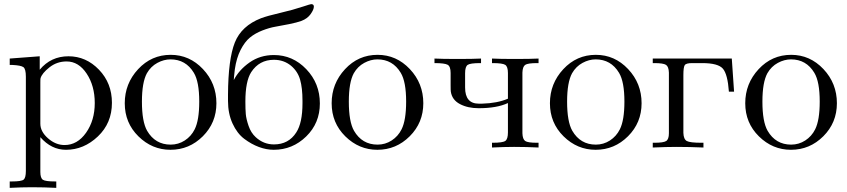

<svg xmlns="http://www.w3.org/2000/svg" viewBox="-20 -713 4094 928"><path d="M27 164H37Q84 164 94.5 155Q105 146 105 113V-342Q105 -380 93 -388.5Q81 -397 41 -399H27V-430L172 -441V-376Q226 -441 311 -441Q396 -441 458.5 -376Q521 -311 521 -216Q521 -118 453 -53.5Q385 11 299 11Q228 11 175 -50V118Q175 148 187.5 156Q200 164 246 164H252V195Q194 192 136 192H132Q85 192 27 195ZM175 -115Q175 -77 212 -44.5Q249 -12 292 -12Q354 -12 396 -71.5Q438 -131 438 -215Q438 -298 399 -357Q360 -416 302 -416Q255 -416 219 -387.5Q183 -359 176 -335Q175 -332 175 -315Z M805 -448Q896 -448 961 -379Q1026 -310 1026 -214Q1026 -120 960.5 -54.5Q895 11 804 11Q715 11 649 -54Q583 -119 583 -214Q583 -309 647.5 -378.5Q712 -448 805 -448ZM666 -222Q666 -125 691 -81Q730 -14 805 -14Q842 -14 873 -34Q904 -54 921 -88Q943 -132 943 -222Q943 -318 917 -361Q878 -426 804 -426Q772 -426 740.5 -409Q709 -392 690 -359Q666 -315 666 -222Z M1082 -225V-255Q1083 -427 1115 -507.5Q1147 -588 1242 -625Q1271 -636 1333.5 -650.5Q1396 -665 1447 -682Q1480 -693 1484 -693Q1497 -693 1497 -681Q1497 -667 1481.5 -645Q1466 -623 1437 -612Q1415 -604 1378 -596.5Q1341 -589 1311.5 -584Q1282 -579 1247.5 -565.5Q1213 -552 1188 -531.5Q1163 -511 1143 -472Q1123 -433 1115 -378Q1110 -336 1110 -326Q1135 -375 1186 -411Q1237 -447 1304 -447Q1395 -447 1460.5 -378.5Q1526 -310 1526 -213Q1526 -118 1460 -53.5Q1394 11 1303 11Q1268 11 1231.5 -2.5Q1195 -16 1160.5 -42Q1126 -68 1104 -116Q1082 -164 1082 -225ZM1166 -222Q1166 -185 1168 -161.5Q1170 -138 1181.5 -104.5Q1193 -71 1216 -50Q1254 -15 1304 -15Q1375 -15 1412 -73Q1442 -119 1442 -214V-226Q1442 -288 1430.5 -328Q1419 -368 1387 -395Q1352 -424 1304 -424Q1233 -424 1194 -364Q1166 -320 1166 -222Z M1805 -448Q1896 -448 1961 -379Q2026 -310 2026 -214Q2026 -120 1960.5 -54.5Q1895 11 1804 11Q1715 11 1649 -54Q1583 -119 1583 -214Q1583 -309 1647.5 -378.5Q1712 -448 1805 -448ZM1666 -222Q1666 -125 1691 -81Q1730 -14 1805 -14Q1842 -14 1873 -34Q1904 -54 1921 -88Q1943 -132 1943 -222Q1943 -318 1917 -361Q1878 -426 1804 -426Q1772 -426 1740.5 -409Q1709 -392 1690 -359Q1666 -315 1666 -222Z M2080 -408V-430Q2117 -428 2191 -428Q2267 -428 2305 -430V-408H2301Q2253 -408 2240.5 -399.5Q2228 -391 2228 -359V-290Q2228 -212 2294 -212H2310Q2384 -214 2435 -236V-360Q2435 -391 2422 -399.5Q2409 -408 2361 -408H2358V-430Q2395 -428 2468 -428Q2545 -428 2583 -430V-408H2576Q2531 -408 2518.5 -399.5Q2506 -391 2505 -362V-69Q2506 -40 2518.5 -31.5Q2531 -23 2575 -23H2583V0Q2525 -3 2467 -3H2463Q2416 -3 2358 0V-23H2361Q2410 -23 2422.5 -32Q2435 -41 2435 -73V-215Q2382 -190 2293 -190Q2241 -190 2203 -210Q2165 -230 2159 -270Q2158 -275 2158 -300V-360Q2158 -392 2143.5 -400Q2129 -408 2080 -408Z M2860 -448Q2951 -448 3016 -379Q3081 -310 3081 -214Q3081 -120 3015.5 -54.5Q2950 11 2859 11Q2770 11 2704 -54Q2638 -119 2638 -214Q2638 -309 2702.5 -378.5Q2767 -448 2860 -448ZM2721 -222Q2721 -125 2746 -81Q2785 -14 2860 -14Q2897 -14 2928 -34Q2959 -54 2976 -88Q2998 -132 2998 -222Q2998 -318 2972 -361Q2933 -426 2859 -426Q2827 -426 2795.5 -409Q2764 -392 2745 -359Q2721 -315 2721 -222Z M3135 0V-23H3143Q3187 -23 3200 -31.5Q3213 -40 3213 -69V-362Q3212 -391 3199 -399.5Q3186 -408 3142 -408H3135V-430H3517L3528 -270H3503Q3497 -354 3474 -381Q3451 -408 3374 -408H3325Q3296 -408 3289.5 -398Q3283 -388 3283 -350V-71Q3284 -40 3299.5 -31.5Q3315 -23 3370 -23H3380V0Q3314 -3 3249 -3Q3203 -3 3135 0Z M3804 -448Q3895 -448 3960 -379Q4025 -310 4025 -214Q4025 -120 3959.5 -54.5Q3894 11 3803 11Q3714 11 3648 -54Q3582 -119 3582 -214Q3582 -309 3646.5 -378.5Q3711 -448 3804 -448ZM3665 -222Q3665 -125 3690 -81Q3729 -14 3804 -14Q3841 -14 3872 -34Q3903 -54 3920 -88Q3942 -132 3942 -222Q3942 -318 3916 -361Q3877 -426 3803 -426Q3771 -426 3739.5 -409Q3708 -392 3689 -359Q3665 -315 3665 -222Z"/></svg>

Font: CMU Serif
Style: Roman
Weight: 500
Version: Version 0.7.0